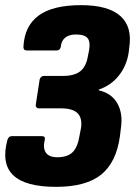

<svg xmlns="http://www.w3.org/2000/svg" viewBox="-34 -529 545 746"><path d="M184 197Q64 197 17 151.5Q-30 106 -5 14Q0 0 11 0H129Q143 0 140 14Q132 47 144.5 64.5Q157 82 189 82Q228 82 248 62.5Q268 43 275 -2L281 -33Q286 -71 267 -89.5Q248 -108 203 -108H116Q111 -108 107.5 -112Q104 -116 105 -122L120 -220Q121 -225 125.5 -229.5Q130 -234 136 -234H211Q254 -234 277 -251.5Q300 -269 307 -308L312 -333Q318 -366 306.5 -380.5Q295 -395 261 -395Q234 -395 219 -382.5Q204 -370 202 -346Q201 -341 197 -337Q193 -333 187 -333H69Q57 -333 57 -347Q61 -428 116 -468.5Q171 -509 281 -509Q386 -509 433.5 -467Q481 -425 468 -343L466 -325Q458 -273 427.5 -235Q397 -197 350 -181V-178Q399 -167 421.5 -128Q444 -89 436 -33L432 0Q418 102 359 149.5Q300 197 184 197Z"/></svg>

Font: Sofia Sans Black
Style: Italic
Weight: 900
Italic angle: -9°
Version: Version 4.100-B